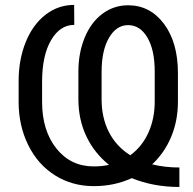

<svg xmlns="http://www.w3.org/2000/svg" viewBox="-20 -741 781 775"><path d="M704.1 13.7Q599.1 13.7 511.7 -22Q442.4 10.3 358.4 10.3Q271.5 10.3 202.1 -33.2Q132.8 -76.7 94 -155.3Q55.2 -233.9 55.2 -329.6V-413.6Q55.2 -500 83.7 -570.8Q112.3 -641.6 163.6 -681.4Q214.8 -721.2 279.3 -721.2L279.8 -640.6Q222.2 -640.6 186 -578.6Q149.9 -516.6 149.9 -410.6V-329.6Q149.9 -214.4 207.5 -141.8Q265.1 -69.3 358.4 -69.3Q392.6 -69.3 419.9 -75.7Q360.8 -123 328.6 -190.7Q296.4 -258.3 296.4 -341.3V-452.1Q296.4 -527.3 321.8 -589.1Q347.2 -650.9 393.3 -685.3Q439.5 -719.7 497.1 -719.7Q585.9 -719.7 642.1 -644.5Q698.2 -569.3 698.2 -445.8V-331.1Q698.2 -253.9 671.1 -189Q644 -124 594.2 -77.6Q645 -64.9 704.1 -64.9ZM390.1 -340.3Q390.1 -266.1 419.4 -208.3Q448.7 -150.4 505.9 -114.3Q553.7 -149.4 579.1 -205.8Q604.5 -262.2 604.5 -331.1V-452.6Q604.5 -539.1 575 -589.4Q545.4 -639.6 497.1 -639.6Q449.7 -639.6 419.9 -588.4Q390.1 -537.1 390.1 -450.2Z"/></svg>

Font: APIMedia Roboto
Style: Regular
Weight: 400
Designer: Google
Version: Version 2.137; 2017